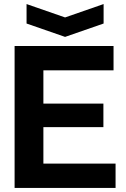

<svg xmlns="http://www.w3.org/2000/svg" viewBox="-20 -927 620 947"><path d="M52 0V-700H540V-580H194V-416H490V-300H194V-120H550V0ZM491 -907V-811L301 -745L111 -811V-907L301 -841Z"/></svg>

Font: Tektur SemiBold
Style: Regular
Weight: 600
Designer: Adam Jagosz
Foundry: Adam Jagosz
Version: Version 1.005;gftools[0.9.30]